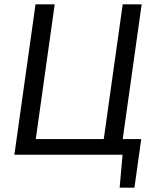

<svg xmlns="http://www.w3.org/2000/svg" viewBox="-20 -710 727 881"><path d="M231 -690 134 0H46L143 -690ZM628 -72 618 0H126L136 -72ZM630 -690 533 0H446L543 -690ZM543 -7 618 0 597 151H529Z"/></svg>

Font: Exo 2
Style: Italic
Weight: 400
Italic angle: -8°
Designer: Natanael Gama
Foundry: Natanael Gama
Version: Version 2.010